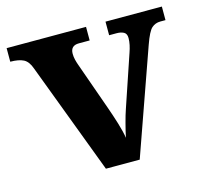

<svg xmlns="http://www.w3.org/2000/svg" viewBox="-84 -630 773 724"><g transform="rotate(-15 303.0 -268.0)"><path d="M80 -435Q70 -464 51.5 -473.5Q33 -483 0 -483V-536H310V-483H268Q235 -483 235 -451Q235 -439 238 -427Q241 -415 244 -407L311 -218Q322 -187 332.5 -153Q343 -119 347 -93Q352 -117 360 -147.5Q368 -178 375 -198L443 -399Q448 -413 451 -427Q454 -441 454 -454Q454 -471 443 -477Q432 -483 415 -483H386V-536H606V-483H586Q566 -483 552 -470.5Q538 -458 521 -410L376 0H244Z"/></g></svg>

Font: Noto Naskh Arabic UI
Style: Regular
Weight: 400
Designer: Monotype Design Team, David Williams, Mohamad Dakak and Nizar Qandah
Foundry: Monotype Imaging Inc.
Version: Version 2.014